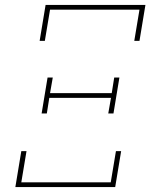

<svg xmlns="http://www.w3.org/2000/svg" viewBox="-20 -755 640 775"><path d="M140 -590 164 -735H567L543 -590H522L543 -716H182L161 -590ZM148 -297 172 -442H193L182 -379H431L441 -442H462L438 -297H417L428 -360H179L169 -297ZM42 0 66 -145H87L66 -19H427L448 -145H469L445 0Z"/></svg>

Font: Iosevka Slab Thin Extended
Style: Italic
Weight: 100
Width: 7
Italic angle: -9°
Monospace: yes
Designer: Belleve Invis
Foundry: Belleve Invis
Version: Version 11.1.0; ttfautohint (v1.8.3)